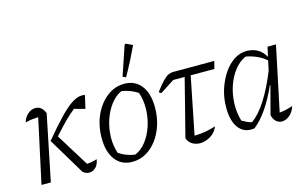

<svg xmlns="http://www.w3.org/2000/svg" viewBox="-90 -979 1972 1230"><g transform="rotate(-15 896.0 -363.5)"><path d="M182 -257Q252 -341 301 -391.5Q350 -442 385.5 -464.5Q421 -487 451 -487Q456 -487 460.5 -486.5Q465 -486 471 -485L451 -398L380 -417Q348 -392 315.5 -359.5Q283 -327 235 -273L370 -55Q386 -56 402 -59Q418 -62 437 -68Q432 -34 413.5 -15.5Q395 3 370 3Q347 3 328 -14ZM53 0 145 -425Q122 -424 102 -421.5Q82 -419 59 -413Q68 -446 91.5 -466Q115 -486 141 -486Q185 -486 204 -436L115 0Z M655 8Q584 8 543.5 -44.5Q503 -97 503 -188Q503 -272 533.5 -340Q564 -408 616.5 -448.5Q669 -489 732 -489Q803 -489 843.5 -437Q884 -385 884 -293Q884 -230 866.5 -175.5Q849 -121 817.5 -79.5Q786 -38 744.5 -15Q703 8 655 8ZM683 -32Q725 -49 756.5 -89.5Q788 -130 806 -184Q824 -238 825.5 -296.5Q827 -355 809 -408Q759 -440 703 -448Q662 -430 630.5 -388.5Q599 -347 581 -293Q563 -239 561.5 -181Q560 -123 578 -72Q624 -41 683 -32ZM755 -526 734 -535 800 -730 807 -735 852 -714Q832 -671 808 -624Q784 -577 755 -526Z M946 -369 932 -380Q965 -424 986.5 -445.5Q1008 -467 1023.5 -474Q1039 -481 1055 -481H1328L1315 -431H1158L1082 -51Q1155 -52 1224 -75Q1208 -36 1174 -15.5Q1140 5 1105 5Q1077 5 1054 -8.5Q1031 -22 1021 -50L1118 -431H1042Z M1465 3Q1399 13 1361.5 -33.5Q1324 -80 1324 -172Q1324 -235 1342 -291.5Q1360 -348 1390.5 -393Q1421 -438 1460 -463.5Q1499 -489 1542 -489Q1627 -489 1667 -417L1681 -481H1737L1647 -53Q1670 -55 1691.5 -60Q1713 -65 1735 -72Q1723 -34 1698 -14Q1673 6 1647 6Q1626 6 1609.5 -8.5Q1593 -23 1586 -52L1635 -238L1632 -239Q1593 -152 1552 -93Q1511 -34 1465 3ZM1396 -67Q1412 -58 1427.5 -50.5Q1443 -43 1460 -39Q1559 -110 1648 -330L1662 -395Q1609 -441 1529 -456Q1487 -438 1454.5 -397Q1422 -356 1403 -301.5Q1384 -247 1381.5 -186Q1379 -125 1396 -67Z"/></g></svg>

Font: Piazzolla Light
Style: Italic
Weight: 300
Italic angle: -11.3°
Designer: Juan Pablo del Peral
Foundry: Huerta Tipografica
Version: Version 1.330